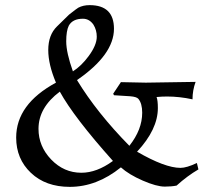

<svg xmlns="http://www.w3.org/2000/svg" viewBox="-20 -709 818 748"><path d="M742 -390Q730 -357 730 -322Q679 -333 631 -333Q610 -333 590 -331Q595 -318 595 -288Q595 -205 514 -118Q623 -55 683 -55Q707 -55 747 -74L753 -49Q710 -24 668 14Q648 18 622 18Q590 18 536 -5.5Q482 -29 451 -57Q357 19 252 19Q158 19 100.5 -35.5Q43 -90 43 -173Q43 -303 198 -387Q168 -458 168 -514Q168 -573 202 -606L249 -652Q278 -675 285 -679Q304 -689 329 -689Q424 -689 424 -597Q424 -496 280 -397Q358 -269 484 -141Q534 -204 534 -270Q534 -306 519 -324Q512 -332 487 -334L424 -338L421 -344L451 -389Q526 -387 548 -387ZM303 -636Q263 -636 248 -609Q238 -589 238 -548Q238 -504 264 -431Q297 -452 325 -490Q357 -533 357 -566Q357 -592 344 -613Q328 -636 303 -636ZM130 -207Q130 -139 179.5 -87.5Q229 -36 297 -36Q357 -36 420 -82Q268 -252 213 -352Q130 -290 130 -207Z"/></svg>

Font: New Athena Unicode
Style: Regular
Weight: 400
Designer: J. Rusten 1997; rev. by R. Hancock 2001, 2002, rev. by D. Mastronarde 2002-2021
Foundry: GreekKeys New Athena Unicode
Version: Version 5.008